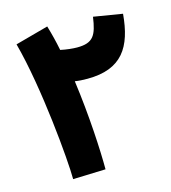

<svg xmlns="http://www.w3.org/2000/svg" viewBox="-105 -773 768 863"><g transform="rotate(-15 279.5 -341.5)"><path d="M281 0C281 -85 273 -251 250 -418C268 -415 288 -414 308 -414C470 -414 525 -504 538 -655L404 -677C392 -593 375 -562 300 -562C280 -562 251 -565 223 -571C215 -612 205 -651 194 -688L40 -646C98 -431 129 -82 129 5Z"/></g></svg>

Font: Noto Sans Arabic UI XBd
Style: Regular
Weight: 800
Designer: Monotype Design Team, Nadine Chahine and Nizar Qandah
Foundry: Monotype Imaging Inc.
Version: Version 2.010